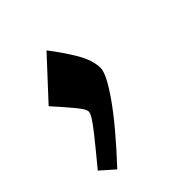

<svg xmlns="http://www.w3.org/2000/svg" viewBox="-104 -218 445 445"><g transform="rotate(-45 118.0 4.5)"><path d="M172 -33Q172 -14 137 36Q102 86 33 160L-1 130Q33 89 50.5 67Q68 45 74.5 34.5Q81 24 81 19Q81 14 77.5 8Q74 2 62 -12.5Q50 -27 24 -56L112 -151Q136 -120 154 -89.5Q172 -59 172 -33Z"/></g></svg>

Font: Narnoor SemiBold
Style: Regular
Weight: 600
Designer: S. Sridhar Murthy
Foundry: SIL International
Version: Version 3.000